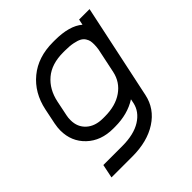

<svg xmlns="http://www.w3.org/2000/svg" viewBox="-185 -651 970 970"><g transform="rotate(-45 300.0 -166.0)"><path d="M142.6 -284.2 125.5 -201.2Q122.6 -188.5 122.6 -170.4Q122.6 -121.1 155.8 -91.1Q189 -61 245.1 -61H258.3Q335 -61 384.8 -95.7Q434.6 -130.4 447.3 -190.4L475.1 -322.8Q478 -340.8 478 -356.9Q478 -371.1 476.1 -381.1Q474.1 -391.1 466.8 -402.8Q459.5 -414.6 446.3 -421.9Q433.1 -429.2 408.9 -434.1Q384.8 -439 351.1 -439H338.4Q255.9 -439 206.8 -397.5Q157.7 -356 142.6 -284.2ZM338.4 -512.2H351.1Q456.5 -512.2 506.3 -468.8L512.7 -499.5H587.4L480 7.3Q462.9 87.9 391.8 134Q320.8 180.2 213.9 180.2H64.5L79.6 106.9H213.9Q297.9 106.9 347.9 75.4Q397.9 43.9 408.7 -7.3L413.1 -29.3Q348.1 12.2 258.3 12.2H245.1Q158.2 12.2 103.8 -39.3Q49.3 -90.8 49.3 -170.4Q49.3 -189.9 54.2 -215.8L71.3 -298.8Q91.8 -397 161.9 -454.6Q231.9 -512.2 338.4 -512.2Z"/></g></svg>

Font: Anka/Coder
Style: Italic
Weight: 400
Italic angle: -12°
Monospace: yes
Version: Version 001.100